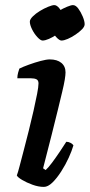

<svg xmlns="http://www.w3.org/2000/svg" viewBox="-20 -733 352 753"><path d="M152 0Q131 0 107.5 -8.5Q84 -17 66.5 -27.5Q49 -38 46 -45Q50 -55 57 -82Q64 -109 73.5 -145Q83 -181 93 -221Q103 -261 111.5 -298.5Q120 -336 125.5 -364.5Q131 -393 131 -406Q131 -418 123 -422Q115 -426 101 -426H48Q48 -437 51 -448Q54 -459 56 -464Q70 -471 93.5 -479.5Q117 -488 139.5 -494Q162 -500 175 -500Q204 -500 220.5 -486.5Q237 -473 237 -449Q237 -439 234 -420.5Q231 -402 224 -373Q217 -344 207 -302.5Q197 -261 182.5 -204Q168 -147 149 -73L159 -66Q170 -76 184.5 -95.5Q199 -115 214.5 -138Q230 -161 240 -177Q249 -177 257 -172.5Q265 -168 268 -163Q262 -142 249.5 -114.5Q237 -87 220 -60.5Q203 -34 185.5 -17Q168 0 152 0ZM147 -574Q139 -574 126.5 -587.5Q114 -601 105.5 -618.5Q97 -636 97 -648Q97 -657 108.5 -668.5Q120 -680 136.5 -690Q153 -700 169 -706.5Q185 -713 193 -713Q203 -713 213.5 -699.5Q224 -686 231.5 -668Q239 -650 239 -638Q239 -629 228.5 -618.5Q218 -608 202.5 -597.5Q187 -587 172 -580.5Q157 -574 147 -574ZM221 -574Q213 -574 200.5 -587.5Q188 -601 179.5 -618.5Q171 -636 171 -648Q171 -657 182.5 -668.5Q194 -680 210.5 -690Q227 -700 243 -706.5Q259 -713 266 -713Q277 -713 287 -699.5Q297 -686 304.5 -668Q312 -650 312 -638Q312 -629 302 -618.5Q292 -608 276.5 -597.5Q261 -587 246 -580.5Q231 -574 221 -574Z"/></svg>

Font: Texturina Medium 12pt SemiBold
Style: Italic
Weight: 600
Italic angle: -11°
Version: Version 1.002